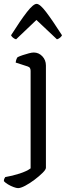

<svg xmlns="http://www.w3.org/2000/svg" viewBox="-59 -771 344 991"><path d="M34 200Q26 200 11 194.5Q-4 189 -18 180.5Q-32 172 -39 164Q-39 156 -36.5 151Q-34 146 -32 143Q4 137 41.5 125Q79 113 99 98V-405Q99 -413 96 -419Q93 -425 84 -428L22 -448Q23 -458 26 -465.5Q29 -473 32 -476Q42 -481 58.5 -486.5Q75 -492 90.5 -496Q106 -500 115 -500Q141 -500 159.5 -480.5Q178 -461 178 -433V95Q178 104 161 121Q144 138 119.5 156.5Q95 175 71.5 187.5Q48 200 34 200ZM24 -568Q14 -571 7 -577.5Q0 -584 -2 -589Q48 -668 80.5 -709.5Q113 -751 130 -751Q147 -751 179 -709Q211 -667 261 -589Q259 -584 252 -577.5Q245 -571 235 -568L129 -668Z"/></svg>

Font: Texturina 72pt
Style: Regular
Weight: 400
Designer: Guillermo Torres Carreño
Foundry: Omnibus-Type
Version: Version 1.002; ttfautohint (v1.8.3)